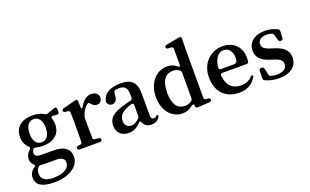

<svg xmlns="http://www.w3.org/2000/svg" viewBox="-109 -1389 3596 2226"><g transform="rotate(-20 1688.5 -276.5)"><path d="M254 266C452 266 565 169 565 63C565 -29 506 -86 359 -86H213C157 -86 137 -105 137 -133C137 -149 141 -161 150 -177C157 -190 169 -193 183 -188C209 -181 239 -177 272 -177C413 -177 489 -252 489 -363C489 -390 484 -415 477 -437C470 -456 477 -466 496 -465L547 -462C563 -461 573 -470 573 -486V-518C573 -531 570 -539 565 -543C559 -547 550 -546 538 -542L448 -511C436 -507 426 -509 414 -516C377 -540 331 -551 272 -551C130 -551 54 -476 54 -363C54 -306 75 -258 112 -226C125 -215 126 -204 113 -192C76 -159 61 -124 61 -87C61 -54 74 -28 96 -10C109 1 110 9 95 19C53 47 30 84 30 128C30 208 83 266 254 266ZM111 109C111 80 119 59 138 36C149 24 160 21 173 23C192 25 213 26 246 26H362C438 26 460 61 460 96C460 164 393 213 255 213C162 213 111 176 111 109ZM172 -363C172 -452 208 -506 273 -506C335 -506 372 -453 372 -363C372 -277 336 -221 271 -221C206 -221 172 -277 172 -363Z M630 -15C630 -1 639 7 655 7H907C923 7 932 -1 932 -15C932 -29 923 -37 908 -39L861 -44C846 -46 838 -54 838 -70C837 -123 836 -188 836 -232V-304C836 -315 837 -323 840 -334C858 -390 882 -429 917 -456C929 -465 938 -466 943 -461C971 -429 991 -411 1022 -411C1060 -411 1081 -434 1086 -470C1088 -482 1088 -490 1083 -501C1069 -538 1036 -551 997 -551C948 -551 894 -514 858 -447C846 -426 834 -426 833 -451L830 -522C829 -535 827 -541 823 -545C819 -548 810 -547 798 -544L645 -505C631 -501 623 -493 623 -481C623 -469 632 -460 647 -459L678 -456C693 -455 702 -446 702 -431C704 -394 705 -356 705 -303V-232C705 -188 704 -122 703 -68C703 -52 695 -44 680 -42L654 -39C639 -37 630 -29 630 -15Z M1257 23C1322 23 1361 -1 1407 -48C1421 -63 1430 -61 1437 -44C1454 -2 1487 22 1535 22C1583 22 1615 8 1640 -30C1649 -43 1649 -52 1642 -58C1635 -64 1628 -59 1616 -48C1607 -41 1598 -38 1587 -38C1563 -38 1553 -51 1553 -100V-356C1553 -494 1493 -551 1363 -551C1233 -551 1152 -504 1133 -420C1130 -408 1130 -400 1135 -389C1145 -365 1165 -355 1190 -355C1221 -355 1250 -374 1254 -428L1260 -475C1262 -490 1269 -498 1283 -501C1296 -503 1308 -504 1320 -504C1399 -504 1426 -477 1426 -373V-351C1426 -336 1419 -327 1404 -324C1373 -316 1342 -307 1314 -299C1165 -258 1114 -205 1114 -117C1114 -27 1176 23 1257 23ZM1236 -133C1236 -191 1270 -233 1345 -262C1358 -268 1376 -275 1398 -281C1415 -286 1426 -276 1426 -259V-127C1426 -115 1422 -105 1412 -96C1373 -59 1344 -48 1318 -48C1267 -48 1236 -77 1236 -133Z M1921 23C1970 23 2011 7 2049 -24C2067 -38 2080 -35 2082 -14L2083 -7C2084 9 2094 18 2110 17L2258 8C2274 7 2282 -1 2282 -15C2282 -29 2273 -37 2258 -38L2231 -40C2216 -41 2207 -51 2207 -66V-650L2210 -792C2210 -806 2208 -812 2203 -816C2198 -820 2189 -820 2177 -818L2018 -789C2003 -786 1995 -778 1995 -765C1995 -752 2003 -744 2019 -743L2057 -741C2072 -740 2081 -730 2081 -715V-520C2081 -498 2069 -493 2052 -508C2017 -539 1980 -551 1935 -551C1805 -551 1693 -440 1693 -259C1693 -87 1794 23 1921 23ZM1833 -263C1833 -423 1898 -481 1983 -481C2011 -481 2038 -472 2063 -452C2073 -444 2076 -434 2076 -422V-109C2076 -97 2073 -87 2063 -79C2038 -58 2009 -49 1977 -49C1893 -49 1833 -110 1833 -263Z M2624 23C2713 23 2782 -13 2830 -86C2839 -100 2840 -109 2832 -115C2825 -120 2816 -116 2806 -105C2773 -70 2729 -50 2668 -50C2571 -50 2502 -105 2489 -234C2487 -251 2497 -261 2513 -261H2812C2827 -261 2837 -268 2839 -282C2841 -296 2842 -311 2842 -328C2842 -455 2761 -551 2617 -551C2478 -551 2349 -446 2349 -264C2349 -75 2465 23 2624 23ZM2489 -335C2501 -447 2551 -504 2612 -504C2680 -504 2718 -453 2718 -370C2718 -325 2708 -308 2664 -308H2513C2497 -308 2487 -318 2489 -335Z M3112 23C3256 23 3340 -46 3340 -151C3340 -230 3294 -283 3194 -317L3138 -335C3059 -359 3038 -384 3038 -423C3038 -469 3076 -502 3146 -502C3170 -502 3190 -499 3208 -492C3220 -487 3225 -480 3229 -467L3250 -399C3254 -384 3264 -378 3278 -378H3281C3297 -378 3305 -386 3306 -402L3310 -485C3311 -500 3305 -509 3292 -515C3243 -539 3199 -551 3143 -551C3008 -551 2930 -481 2930 -382C2930 -298 2985 -249 3069 -221L3125 -202C3208 -177 3227 -151 3227 -110C3227 -59 3185 -26 3103 -26C3074 -26 3050 -30 3029 -36C3016 -40 3010 -48 3007 -62L2990 -139C2987 -153 2977 -161 2962 -161H2955C2939 -161 2929 -153 2929 -136L2927 -43C2927 -28 2932 -19 2945 -13C2997 10 3048 23 3112 23Z"/></g></svg>

Font: 寒蝉锦书宋Pro Soft
Style: Regular
Weight: 700
Designer: 寒蝉锦书宋{Warren} 思源宋体{Ryoko NISHIZUKA 西塚涼子 (kana & ideographs); Frank Grießhammer (Latin, Greek & Cyrillic); Wenlong ZHANG 
Foundry: Adobe & ChillType
Version: Version 2.000;Glyphs 3.1.1 (3135)